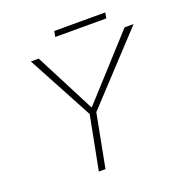

<svg xmlns="http://www.w3.org/2000/svg" viewBox="-143 -938 1003 1061"><g transform="rotate(-20 358.5 -407.0)"><path d="M258 0 319 -316 113 -700H159L341 -347H343L664 -700H717L357 -313L297 0ZM286 -781 292 -814H592L586 -781Z"/></g></svg>

Font: REM Thin
Style: Italic
Weight: 250
Italic angle: -11°
Designer: Octavio Pardo
Foundry: Ashler Design
Version: Version 1.005;gftools[0.9.28]